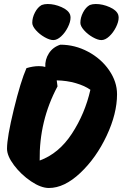

<svg xmlns="http://www.w3.org/2000/svg" viewBox="-20 -933 612 958"><path d="M141 -819Q141 -845 154.5 -871Q168 -897 188 -908Q201 -913 218 -913Q252 -913 287 -897.5Q322 -882 330 -859Q332 -851 332 -845Q332 -824 318.5 -797Q305 -770 285 -751.5Q265 -733 246 -733Q228 -733 202.5 -747.5Q177 -762 159 -782.5Q141 -803 141 -819ZM381 -819Q381 -845 394.5 -871Q408 -897 428 -908Q441 -913 458 -913Q492 -913 527 -897.5Q562 -882 570 -859Q572 -851 572 -845Q572 -824 558.5 -797Q545 -770 525 -751.5Q505 -733 486 -733Q468 -733 442.5 -747.5Q417 -762 399 -782.5Q381 -803 381 -819ZM564 -463Q564 -366 512 -255.5Q460 -145 380.5 -70Q301 5 224 5Q184 5 134.5 -28.5Q85 -62 50 -108.5Q15 -155 15 -191Q15 -248 49 -387.5Q83 -527 112 -593Q145 -603 174 -603Q194 -603 206 -599Q204 -636 224 -667Q244 -698 281 -710Q354 -710 419.5 -675Q485 -640 524.5 -582.5Q564 -525 564 -463ZM431 -485Q403 -505 358.5 -518Q314 -531 263 -532Q265 -522 267 -502Q175 -330 178 -132Q274 -167 339 -266.5Q404 -366 431 -485Z"/></svg>

Font: Mogra
Style: Regular
Weight: 400
Designer: Lipi Raval
Foundry: Lipi Raval
Version: Version 1.002;PS 1.002;hotconv 1.0.88;makeotf.lib2.5.647800;